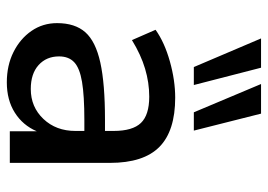

<svg xmlns="http://www.w3.org/2000/svg" viewBox="-134 -662 804 577"><g transform="rotate(90 268.5 -373.0)"><path d="M227 9Q176 9 136 -11Q96 -31 72.5 -65Q49 -99 49 -142Q49 -196 76.5 -227Q104 -258 167.5 -272Q231 -286 339 -286H373V-312Q373 -369 349 -394Q325 -419 270 -419Q228 -419 186 -406.5Q144 -394 100 -367L69 -438Q107 -465 164 -481Q221 -497 273 -497Q373 -497 421 -449.5Q469 -402 469 -301V0H374V-81Q356 -39 318 -15Q280 9 227 9ZM247 -63Q301 -63 337 -101Q373 -139 373 -197V-224H340Q267 -224 225.5 -217Q184 -210 166.5 -193.5Q149 -177 149 -148Q149 -110 175 -86.5Q201 -63 247 -63ZM317 -553 232 -755H321L372 -553ZM181 -553 95 -755H183L235 -553Z"/></g></svg>

Font: Nunito Sans SemiBold
Style: Regular
Weight: 600
Designer: Vernon Adams
Foundry: Vernon Adams
Version: Version 3.101; ttfautohint (v1.8.4.7-5d5b);gftools[0.9.27]